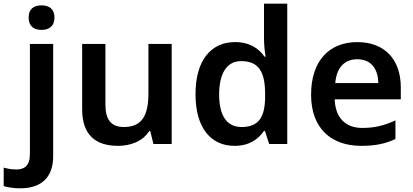

<svg xmlns="http://www.w3.org/2000/svg" viewBox="-81 -780 2237 1040"><path d="M74 -685C74 -636 105 -618 144 -618C182 -618 214 -636 214 -685C214 -734 182 -751 144 -751C105 -751 74 -734 74 -685ZM29 240C156 240 207 167 207 67V-542H81V54C81 120 49 138 8 138C-19 138 -38 134 -61 128V228C-39 235 -5 240 29 240Z M849 -542H723V-277C723 -158 691 -92 590 -92C521 -92 490 -132 490 -213V-542H364V-188C364 -50 436 10 558 10C626 10 692 -14 727 -70H733L750 0H849Z M1189 10C1270 10 1318 -26 1349 -71H1354L1377 0H1475V-760H1349V-570C1349 -536 1354 -492 1358 -473H1352C1321 -517 1272 -552 1192 -552C1064 -552 978 -456 978 -270C978 -85 1063 10 1189 10ZM1227 -92C1148 -92 1106 -153 1106 -268C1106 -383 1148 -449 1225 -449C1325 -449 1355 -385 1355 -269V-253C1354 -145 1320 -92 1227 -92Z M1854 -552C1704 -552 1604 -452 1604 -267C1604 -82 1716 10 1875 10C1955 10 2007 -2 2061 -27V-128C2002 -101 1951 -87 1881 -87C1789 -87 1735 -144 1732 -242H2090V-306C2090 -461 2000 -552 1854 -552ZM1854 -459C1931 -459 1967 -405 1968 -330H1735C1742 -415 1786 -459 1854 -459Z"/></svg>

Font: Noto Sans Gunjala Gondi Semibold
Style: Regular
Weight: 400
Designer: Ek Type
Foundry: Ek Type
Version: Version 1.004